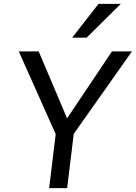

<svg xmlns="http://www.w3.org/2000/svg" viewBox="-20 -978 706 998"><path d="M355 -782.2 492.2 -958H607.9L430.2 -782.2ZM235.4 0 269.5 -280.8 77.6 -710.9H181.2L328.6 -362.8L562 -710.9H666L363.3 -282.2L329.1 0Z"/></svg>

Font: Ride
Style: Italic
Weight: 400
Version: Version 3.000